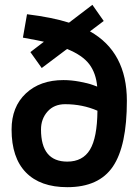

<svg xmlns="http://www.w3.org/2000/svg" viewBox="-20 -767 570 796"><path d="M153 -485 106 -551 162 -594Q146 -598 75 -611L92 -708Q197 -695 266 -673L363 -747L410 -680L353 -637Q506 -551 506 -349Q506 -162 448 -76.5Q390 9 259 9Q147 9 87.5 -52Q28 -113 28 -230Q28 -324 87 -379.5Q146 -435 243 -435Q275 -435 310 -428.5Q345 -422 364 -415L383 -408Q378 -464 350 -501Q322 -538 258 -564ZM250 -335Q204 -335 177 -304.5Q150 -274 150 -230Q150 -97 259 -97Q323 -97 353 -146.5Q383 -196 384 -308Q322 -335 250 -335Z"/></svg>

Font: TypoPRO Titillium Text
Style: 800 wt
Weight: 800
Designer: Accademia di Belle Arti di Urbino and others
Foundry: Accademia di Belle Arti di Urbino and others.
Version: Version 25.000